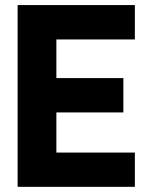

<svg xmlns="http://www.w3.org/2000/svg" viewBox="-20 -720 572 750"><path d="M200.2 -415H461.9V-280.8H200.2V-124H506.8V9.8H48.8V-700.2H506.8V-565.9H200.2Z"/></svg>

Font: D-DIN-PRO Heavy
Style: Bold
Weight: 900
Designer: Charles Nix
Foundry: CyberFei
Version: Version 1.000;hotconv 1.0.109;makeotfexe 2.5.65596